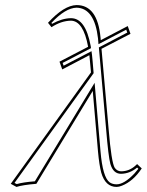

<svg xmlns="http://www.w3.org/2000/svg" viewBox="-20 -718 574 750"><path d="M479 -616.2 489.7 -585.9 376.5 -527.3 404.3 -213.9Q415 -84 428.2 -62.5Q437.5 -49.3 452.6 -48.8Q484.9 -48.8 509.3 -71.3Q512.7 -74.7 515.6 -77.1L533.7 -60.1Q500 -9.8 456.5 7.3Q444.8 12.2 435.5 12.2Q391.6 12.2 375.5 -43.5Q367.7 -72.8 362.8 -126L342.3 -362.8L122.1 0Q68.4 4.4 44.4 12.2L22 0L335.4 -435.1L331.5 -478Q330.6 -491.2 329.1 -502.4L223.1 -446.8L212.4 -477.1L324.2 -535.2Q305.7 -636.2 257.3 -637.2Q219.2 -636.7 181.2 -611.8L167.5 -628.9Q230 -697.3 279.3 -698.2Q360.8 -698.2 372.6 -571.8Q372.6 -569.8 373 -568.8L373.5 -561ZM473.1 -602.1 364.7 -545.4 362.8 -568.4Q349.1 -686 279.3 -688Q235.4 -687 180.7 -628.4L183.6 -625Q222.2 -646.5 257.3 -647Q314 -647 334 -539.6Q334.5 -538.1 334.5 -537.1L335.4 -529.8L224.6 -472.2L228.5 -461.4L337.4 -518.1L339.4 -503.4Q340.8 -491.2 341.8 -479L345.7 -432.1L36.6 -3.4L45.4 1Q70.8 -6.3 116.2 -9.8L349.6 -394.5L372.6 -127Q381.3 -24.9 408.7 -5.4Q419.9 2 435.5 2Q464.8 2 504.9 -40Q513.7 -49.8 520.5 -58.6L515.6 -63.5Q487.3 -39.6 452.6 -39.1Q422.4 -39.1 411.1 -77.6Q403.3 -106 394.5 -213.4L366.2 -532.7L477.1 -590.8Z"/></svg>

Font: Linux Biolinum Outline O
Style: Italic
Weight: 400
Italic angle: -12°
Designer: Philipp H. Poll
Foundry: Philipp H. Poll
Version: Version 0.6.2